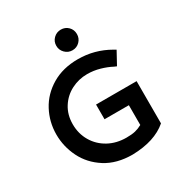

<svg xmlns="http://www.w3.org/2000/svg" viewBox="-173 -852 925 984"><g transform="rotate(-30 289.0 -360.5)"><path d="M40 0ZM293 -307V-220H437V-103Q417 -92 396.5 -87Q376 -82 344 -82Q285 -82 238.5 -107.5Q192 -133 165.5 -178Q139 -223 139 -279Q139 -335 166 -377.5Q193 -420 237 -442.5Q281 -465 331 -465Q369 -465 405.5 -454.5Q442 -444 470 -429L484 -423L525 -498L511 -506Q426 -555 328 -555Q239 -555 173.5 -516Q108 -477 74 -413Q40 -349 40 -275Q40 -204 72 -139Q104 -74 169 -32.5Q234 9 328 9Q460 6 533 -57V-307ZM267 -669Q267 -695 285 -712.5Q303 -730 328 -730Q354 -730 371.5 -712.5Q389 -695 389 -669Q389 -644 371.5 -626Q354 -608 328 -608Q303 -608 285 -626Q267 -644 267 -669Z"/></g></svg>

Font: Cambay Devanagari
Style: Regular
Weight: 700
Designer: Pooja Saxena
Foundry: Pooja Saxena
Version: Version 1.095;PS 001.095;hotconv 1.0.70;makeotf.lib2.5.58329